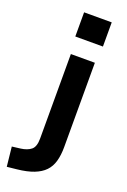

<svg xmlns="http://www.w3.org/2000/svg" viewBox="-231 -797 690 1045"><g transform="rotate(20 114.0 -274.0)"><path d="M64 -601V-741H224V-601ZM-44 193 -56 80 -7 74Q31 69 52.5 51.5Q74 34 74 -13V-503H213V-14Q213 32 203 67.5Q193 103 170 127Q147 151 108.5 166Q70 181 13 187Z"/></g></svg>

Font: Nunito Sans 6pt
Style: Bold
Weight: 700
Version: Version 3.101;gftools[0.9.27]